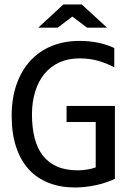

<svg xmlns="http://www.w3.org/2000/svg" viewBox="-20 -830 590 859"><path d="M491.2 -528.8Q455.6 -547.9 418 -558.3Q380.4 -568.8 335.9 -568.8Q285.2 -568.8 245.6 -550.8Q206.1 -532.7 179 -499.8Q151.9 -466.8 137.5 -420.4Q123 -374 123 -317.9Q123 -259.3 134.8 -212.9Q146.5 -166.5 171.4 -134.3Q196.3 -102.1 235.1 -85Q273.9 -67.9 328.1 -67.9Q337.4 -67.9 348.1 -68.8Q358.9 -69.8 369.6 -71.5Q380.4 -73.2 390.4 -75.7Q400.4 -78.1 408.2 -81.1V-284.2H277.8V-356H494.1V-29.8Q474.1 -20.5 451.9 -13.2Q429.7 -5.9 406.5 -1Q383.3 3.9 360.4 6.3Q337.4 8.8 315.9 8.8Q250.5 8.8 198 -11.7Q145.5 -32.2 108.6 -72.5Q71.8 -112.8 52 -172.9Q32.2 -232.9 32.2 -312Q32.2 -390.6 54.2 -452.9Q76.2 -515.1 116 -558.3Q155.8 -601.6 211.7 -624.3Q267.6 -647 335 -647Q377.9 -647 416.7 -639.4Q455.6 -631.8 491.2 -615.2ZM459 -706.1H369.6L303.7 -755.9L237.8 -706.1H150.9L263.7 -810.1H345.7ZM29.8 -638.2Z"/></svg>

Font: Code New Roman
Style: Regular
Weight: 400
Monospace: yes
Designer: Sam Radian
Foundry: Code New Roman
Version: Version 2.00 November 29, 2014